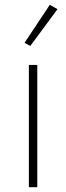

<svg xmlns="http://www.w3.org/2000/svg" viewBox="-20 -778 275 798"><path d="M100 0V-508H135V0ZM106 -587 82 -600 187 -758 219 -740Z"/></svg>

Font: IBM Plex Sans Arabic ExtraLight
Style: Regular
Weight: 200
Designer: Mike Abbink, Paul van der Laan, Pieter van Rosmalen, Wael Morcos, Khajak Apelian
Foundry: Bold Monday
Version: Version 1.1